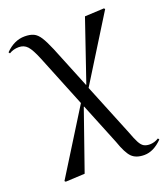

<svg xmlns="http://www.w3.org/2000/svg" viewBox="-148 -619 827 947"><g transform="rotate(-20 266.0 -146.0)"><path d="M447 230Q404 230 381.5 207.5Q359 185 337 121L249 -96H247L138 216L37 221L32 216L240 -118L130 -390Q108 -444 90.5 -463Q73 -482 46 -482Q17 -482 -5 -468L-10 -475Q36 -522 91 -522Q119 -522 137.5 -513.5Q156 -505 171 -481.5Q186 -458 205 -413L294 -194H296L405 -513L506 -518L511 -513L301 -175L412 98Q426 136 436.5 156Q447 176 459.5 183Q472 190 490 190Q514 190 537 176L542 183Q496 230 447 230Z"/></g></svg>

Font: Literata 72pt
Style: Regular
Weight: 400
Designer: Latin by Veronika Burian and Jose Scaglione. Greek by Irene Vlachou. Cyrillic by Vera Evstafieva.
Foundry: TypeTogether
Version: Version 3.002